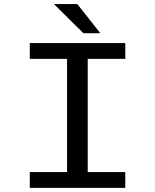

<svg xmlns="http://www.w3.org/2000/svg" viewBox="-20 -908 750 928"><path d="M585.5 -623.5H404V-76.5H585.5V0H124V-76.5H304V-623.5H124V-700H585.5ZM465 -747.5H383L240.5 -888.5H353.5Z"/></svg>

Font: League Mono
Style: Regular
Weight: 400
Width: 6
Designer: Tyler Finck
Foundry: The League of Moveable Type / Tyler Finck
Version: Version 2.300;RELEASE